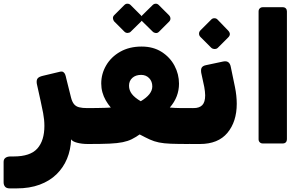

<svg xmlns="http://www.w3.org/2000/svg" viewBox="-68 -790 1692 1064"><path d="M-14 254Q-32 254 -40 244.5Q-48 235 -48 220V107Q-48 92 -37.5 84.5Q-27 77 -9 77H8Q100 77 139 33Q178 -11 178 -92Q178 -127 171 -163.5Q164 -200 157 -231L136 -326Q133 -346 140.5 -355.5Q148 -365 170 -370L258 -391Q275 -396 282.5 -391Q290 -386 293.5 -376.5Q297 -367 299 -356L326 -248Q332 -225 342.5 -212.5Q353 -200 370.5 -195.5Q388 -191 415 -191H433Q449 -191 449 -176V-22Q449 8 419 8Q386 8 359.5 1Q333 -6 326 -18Q324 40 303.5 89.5Q283 139 245 176Q207 213 151.5 233.5Q96 254 24 254Z M423 8Q404 8 404 -13V-171Q404 -181 410.5 -186Q417 -191 426 -191Q449 -191 472.5 -191.5Q496 -192 516 -192.5Q536 -193 546 -194Q530 -213 518 -234Q506 -255 499.5 -278.5Q493 -302 493 -327Q493 -381 520.5 -428Q548 -475 598.5 -503.5Q649 -532 717 -532Q781 -532 827.5 -502.5Q874 -473 899 -426Q924 -379 924 -326Q924 -290 911.5 -257Q899 -224 873 -194Q889 -193 902 -192Q915 -191 936.5 -191Q958 -191 997 -191Q1005 -191 1010.5 -186Q1016 -181 1016 -172V-29Q1016 8 977 8Q917 8 878.5 6.5Q840 5 813 -0.5Q786 -6 762 -17Q738 -28 706 -45Q683 -29 662 -18.5Q641 -8 612 -2Q583 4 538.5 6Q494 8 423 8ZM712 -229Q744 -248 760 -268.5Q776 -289 776 -311Q776 -339 758.5 -357Q741 -375 714 -375Q684 -375 665.5 -358.5Q647 -342 647 -315Q647 -290 662.5 -269.5Q678 -249 712 -229ZM656 -614Q650 -608 639.5 -607.5Q629 -607 621 -615L565 -671Q559 -678 558 -688Q557 -698 565 -706L621 -762Q629 -770 639 -769.5Q649 -769 656 -762L712 -706Q720 -698 720.5 -687.5Q721 -677 713 -670ZM813 -614Q805 -606 795 -607Q785 -608 778 -615L721 -671Q714 -678 714 -688.5Q714 -699 721 -706L778 -762Q785 -769 794.5 -769.5Q804 -770 812 -762L868 -706Q876 -698 876.5 -688Q877 -678 869 -670Z M987 8Q979 8 975 3.5Q971 -1 971 -8V-163Q971 -177 979 -184Q987 -191 1001 -191H1005Q1037 -191 1053 -207.5Q1069 -224 1069 -262Q1069 -272 1067.5 -284Q1066 -296 1064 -308L1047 -387Q1044 -408 1051 -417Q1058 -426 1074 -429L1168 -449Q1204 -457 1211 -419L1234 -308Q1239 -284 1241.5 -260Q1244 -236 1244 -215Q1244 -116 1192.5 -54Q1141 8 1040 8ZM1139 -525Q1132 -518 1120.5 -518.5Q1109 -519 1102 -526L1043 -585Q1035 -593 1035 -603.5Q1035 -614 1043 -622L1102 -681Q1109 -689 1120 -689Q1131 -689 1138 -681L1195 -622Q1215 -602 1198 -584Z M1388 5Q1378 5 1371.5 -1.5Q1365 -8 1365 -18V-727Q1365 -737 1371.5 -743.5Q1378 -750 1388 -750H1499Q1510 -750 1516 -743.5Q1522 -737 1522 -727V-18Q1522 -8 1516 -1.5Q1510 5 1499 5Z"/></svg>

Font: Rubik ExtraBold
Style: Italic
Weight: 800
Italic angle: -12°
Designer: Hubert and Fischer
Foundry: Hubert and Fischer
Version: Version 2.300;gftools[0.9.30]